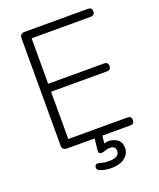

<svg xmlns="http://www.w3.org/2000/svg" viewBox="-161 -802 901 1091"><g transform="rotate(-20 289.0 -257.0)"><path d="M123 0Q93 0 93 -28V-677Q93 -705 123 -705H505Q529 -705 529 -681Q529 -657 505 -657H147V-382H485Q509 -382 509 -358Q509 -334 485 -334H147V-48H505Q529 -48 529 -24Q529 0 505 0ZM321 191Q305 191 287 188Q269 185 254 179Q234 171 239 152.5Q244 134 268 141Q284 146 295.5 147.5Q307 149 324 149Q385 149 385 110Q385 80 352 80Q336 80 322 85.5Q308 91 300 91Q279 91 281 72L291 -20H338L330 51L318 52Q325 47 336 44Q347 41 359 41Q385 41 409 57Q433 73 433 110Q433 144 404 167.5Q375 191 321 191Z"/></g></svg>

Font: Nunito VF Beta Light
Style: Regular
Weight: 300
Designer: Vernon Adams
Foundry: newtypography
Version: Version 3.001